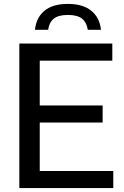

<svg xmlns="http://www.w3.org/2000/svg" viewBox="-20 -963 636 983"><path d="M183.5 -87.5H560V0H79V-740H555V-652.5H183.5V-423H505.5V-335.5H183.5ZM327.5 -943Q404.5 -943 447.5 -907.8Q490.5 -872.5 497 -810.5H429.5Q423.5 -849 399.5 -867.8Q375.5 -886.5 327.5 -886.5Q279.5 -886.5 255.8 -867.8Q232 -849 226.5 -810.5H159Q165.5 -873 207.8 -908Q250 -943 327.5 -943Z"/></svg>

Font: Encode Sans Medium
Style: Regular
Weight: 500
Designer: Multiple Designers
Foundry: Impallari Type
Version: Version 2.000